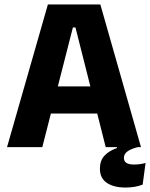

<svg xmlns="http://www.w3.org/2000/svg" viewBox="-20 -659 672 860"><path d="M11.5 0 194.5 -639H429.5L611.5 0H453.5L318 -536H306.5L169.5 0ZM167 -150.5V-272H455V-150.5ZM542 181Q489.5 181 458.5 160Q427.5 139 427.5 96.5V96Q427.5 60.5 447.8 38.5Q468 16.5 504 4V-4.5L595 -2.5L599.5 -0.5Q568 7 551.5 18.8Q535 30.5 535 48Q535 64 546.8 71Q558.5 78 580.5 78Q594 78 606.8 76.2Q619.5 74.5 632 71L619 168Q602 174.5 582.8 177.8Q563.5 181 542 181Z"/></svg>

Font: Anek Latin Medium
Style: Bold
Weight: 700
Version: Version 1.003